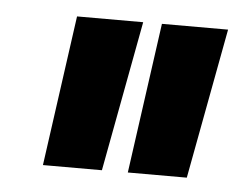

<svg xmlns="http://www.w3.org/2000/svg" viewBox="-33 -737 434 347"><g transform="rotate(5 184.0 -563.5)"><path d="M56 -427 94 -700H214L163 -427ZM210 -427 248 -700H368L317 -427Z"/></g></svg>

Font: Georama Condensed
Style: Bold Italic
Weight: 700
Width: 3
Italic angle: -9°
Designer: Jean-Baptiste Levee
Foundry: Production Type
Version: Version 1.000